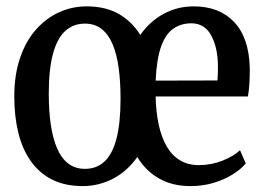

<svg xmlns="http://www.w3.org/2000/svg" viewBox="-20 -588 854 618"><path d="M247 11Q189 11 147.2 -10.2Q105.5 -31.5 78.5 -70.2Q51.5 -109 38.8 -161.5Q26 -214 26 -277Q26 -348 44.8 -402.2Q63.5 -456.5 96.2 -493.2Q129 -530 170.8 -548.8Q212.5 -567.5 258.5 -567.5Q320 -567.5 362.8 -542.8Q405.5 -518 431.5 -475.5Q462 -519 506.2 -543.2Q550.5 -567.5 603.5 -567.5Q686 -567.5 733.8 -517Q781.5 -466.5 784 -369Q784 -336.5 782.5 -315.5Q781 -294.5 778 -277.5H481Q482 -227 491 -186Q500 -145 517 -116Q534 -87 559.8 -71.8Q585.5 -56.5 620 -56.5Q660.5 -56.5 697 -71.2Q733.5 -86 752.5 -104.5L771 -62Q756 -43.5 729.2 -26.8Q702.5 -10 667.8 0.5Q633 11 593 11Q534.5 11 491.5 -13.8Q448.5 -38.5 422 -82.5Q406 -60 386.5 -42.5Q367 -25 344.5 -13.2Q322 -1.5 297.2 4.8Q272.5 11 247 11ZM137 -285.5Q137 -231 143.5 -186.8Q150 -142.5 163.8 -110.5Q177.5 -78.5 199.8 -61.5Q222 -44.5 253.5 -44.5Q290.5 -44.5 316 -67.8Q341.5 -91 354.8 -141.2Q368 -191.5 368 -271Q368 -325 362 -369.2Q356 -413.5 342.5 -445.5Q329 -477.5 307 -494.8Q285 -512 253.5 -512Q216.5 -512 190.5 -488.8Q164.5 -465.5 150.8 -415.8Q137 -366 137 -285.5ZM481 -328.5 680 -329Q681 -341 681.2 -351.5Q681.5 -362 681.5 -372.5Q681.5 -433.5 660.2 -473.2Q639 -513 595.5 -513Q563 -513 538 -495.8Q513 -478.5 498.5 -438Q484 -397.5 481 -328.5Z"/></svg>

Font: Merriweather 24pt SemiCondensed
Style: Regular
Weight: 400
Width: 4
Designer: Eben Sorkin
Foundry: Eben Sorkin
Version: Version 2.100